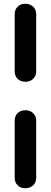

<svg xmlns="http://www.w3.org/2000/svg" viewBox="-20 -802 270 1019"><path d="M58 -423V-727Q58 -751 73.5 -766.5Q89 -782 115 -782Q140 -782 156 -766.5Q172 -751 172 -727V-423Q172 -399 156 -383.5Q140 -368 115 -368Q89 -368 73.5 -383.5Q58 -399 58 -423ZM58 142V-162Q58 -186 73.5 -201.5Q89 -217 115 -217Q140 -217 156 -201.5Q172 -186 172 -162V142Q172 166 156 181.5Q140 197 115 197Q89 197 73.5 181.5Q58 166 58 142Z"/></svg>

Font: Kodchasan SemiBold
Style: Regular
Weight: 600
Version: Version 1.000; ttfautohint (v1.6)